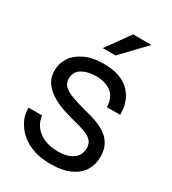

<svg xmlns="http://www.w3.org/2000/svg" viewBox="-215 -1010 1018 1135"><g transform="rotate(30 294.0 -443.0)"><path d="M35 -213H127Q130 -174 153.5 -142.5Q177 -111 217.5 -93Q258 -75 312 -75Q359 -75 390 -88Q421 -101 436.5 -123.5Q452 -146 452 -177Q452 -208 435 -226.5Q418 -245 384 -257.5Q350 -270 300 -282Q256 -293 213.5 -308.5Q171 -324 135.5 -347Q100 -370 78.5 -402.5Q57 -435 57 -481Q57 -530 84 -570.5Q111 -611 163.5 -635.5Q216 -660 291 -660Q407 -660 465.5 -603Q524 -546 524 -453Q524 -450 524 -447H434Q431 -515 391 -544.5Q351 -574 287 -574Q232 -574 193 -551.5Q154 -529 154 -481Q154 -460 163 -444.5Q172 -429 193 -416Q214 -403 249.5 -391Q285 -379 338 -365Q378 -356 415.5 -342Q453 -328 483 -307Q513 -286 530.5 -253Q548 -220 548 -172Q548 -121 523 -79.5Q498 -38 445.5 -13.5Q393 11 310 11Q244 11 195.5 -6Q147 -23 114.5 -50Q82 -77 63.5 -108Q45 -139 39.5 -162.5Q34 -186 34 -201Q34 -207 35 -213ZM238 -737 353 -897H478L325 -737Z"/></g></svg>

Font: Syne Med Modified
Style: Regular
Weight: 500
Designer: Lucas Descroix
Foundry: Bonjour Monde
Version: Version 2.200